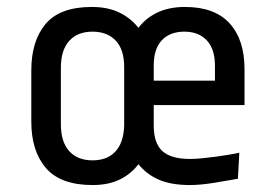

<svg xmlns="http://www.w3.org/2000/svg" viewBox="-20 -520 783 552"><path d="M422 -218V-159Q422 -108 447 -85.5Q472 -63 526 -63Q542 -63 561.5 -65Q581 -67 600 -69.5Q619 -72 637 -75Q655 -78 668 -81L664 -6Q631 0 593 6Q555 12 526 12Q472 12 436.5 -3.5Q401 -19 378 -48Q357 -20 324.5 -4Q292 12 246 12Q154 12 112 -37Q70 -86 70 -170V-318Q70 -402 111 -451Q152 -500 244 -500Q290 -500 323 -484Q356 -468 378 -440Q399 -468 432.5 -484Q466 -500 512 -500Q597 -500 640 -453Q683 -406 683 -321V-218ZM337 -327Q337 -378 312.5 -403.5Q288 -429 246 -429Q203 -429 179 -402.5Q155 -376 155 -325V-163Q155 -112 179 -85.5Q203 -59 246 -59Q288 -59 311.5 -84Q335 -109 337 -158ZM422 -288H598V-331Q598 -379 574.5 -404Q551 -429 510 -429Q469 -429 445.5 -404.5Q422 -380 422 -332Z"/></svg>

Font: Ropa Sans
Style: Regular
Weight: 400
Designer: Botio Nikoltchev
Foundry: Botjo Nikoltchev
Version: Version 1.002